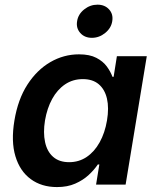

<svg xmlns="http://www.w3.org/2000/svg" viewBox="-20 -775 656 806"><path d="M219.2 10.3Q154.3 10.3 108.9 -23.2Q63.5 -56.6 44.7 -119.1Q25.9 -181.6 40.5 -269Q55.2 -357.9 95 -419.7Q134.8 -481.4 191.2 -514.2Q247.6 -546.9 311.5 -546.9Q356.4 -546.9 384.5 -532.2Q412.6 -517.6 428.5 -495.8Q444.3 -474.1 452.1 -452.6H457L470.7 -539.1H596.2L507.3 0H383.3L397 -84.5H390.6Q375.5 -62 352.1 -40.3Q328.6 -18.6 295.9 -4.2Q263.2 10.3 219.2 10.3ZM270 -94.2Q311.5 -94.2 344 -116.2Q376.5 -138.2 398.4 -177.7Q420.4 -217.3 429.2 -269.5Q438 -322.3 429 -361.1Q419.9 -399.9 394.5 -421.4Q369.1 -442.9 327.6 -442.9Q285.6 -442.9 252.9 -420.7Q220.2 -398.4 199 -359.6Q177.7 -320.8 168.9 -269.5Q160.6 -218.3 169.2 -178.5Q177.7 -138.7 203.1 -116.5Q228.5 -94.2 270 -94.2ZM365.7 -616.2Q335 -616.2 316.9 -636.7Q298.8 -657.2 303.7 -686Q308.1 -715.3 333.3 -735.4Q358.4 -755.4 389.2 -755.4Q419.9 -755.4 438 -735.4Q456.1 -715.3 451.2 -686Q446.8 -657.2 421.6 -636.7Q396.5 -616.2 365.7 -616.2Z"/></svg>

Font: Inter 18pt SemiBold
Style: Italic
Weight: 600
Italic angle: -9.3988°
Designer: Rasmus Andersson
Foundry: rsms
Version: Version 4.001;git-66647c0bb